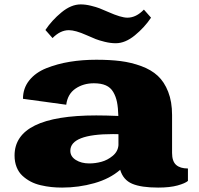

<svg xmlns="http://www.w3.org/2000/svg" viewBox="-20 -830 901 869"><path d="M217.8 -657.7 185.5 -694.3Q214.8 -738.3 258.5 -774.2Q302.2 -810.1 345.2 -810.1Q367.2 -810.1 391.8 -804Q416.5 -797.9 430.2 -792.5Q443.8 -787.1 469.7 -775.9Q527.8 -750 556.6 -750Q596.2 -750 631.3 -786.6L663.6 -750Q634.3 -706.1 590.6 -670.2Q546.9 -634.3 503.9 -634.3Q480 -634.3 453.6 -640.9Q427.2 -647.5 413.3 -653.1Q399.4 -658.7 371.6 -670.9Q321.3 -693.4 291.5 -693.4Q252.9 -693.4 217.8 -657.7ZM45.9 -126Q45.9 -307.6 415.5 -307.6Q458.5 -307.6 515.6 -305.2Q514.6 -342.8 509.5 -368.2Q504.4 -393.6 492.4 -413.8Q480.5 -434.1 459 -443.6Q437.5 -453.1 404.8 -453.1Q357.4 -453.1 321.8 -429Q286.1 -404.8 279.8 -356L84 -382.8Q84 -430.7 112.5 -466.3Q141.1 -502 190.2 -521.5Q239.3 -541 295.7 -550.3Q352.1 -559.6 416 -559.6Q478 -559.6 526.1 -553.5Q574.2 -547.4 619.4 -530.8Q664.6 -514.2 694.1 -486.8Q723.6 -459.5 741.2 -414.6Q758.8 -369.6 758.8 -309.6V-137.7Q758.8 -100.1 777.1 -83.7Q795.4 -67.4 830.6 -67.4V-11.2Q818.8 -0.5 783.9 9.3Q749 19 695.8 19Q619.1 19 578.4 1.7Q537.6 -15.6 523.9 -61.5Q477.5 -21 407 -1Q336.4 19 261.2 19Q235.8 19 212.6 16.6Q189.5 14.2 164.1 8.3Q138.7 2.4 118.2 -8.5Q97.7 -19.5 81.1 -34.9Q64.5 -50.3 55.2 -73.7Q45.9 -97.2 45.9 -126ZM298.3 -147.5Q298.3 -121.6 323.2 -106Q348.1 -90.3 384.3 -90.3Q411.6 -90.3 439 -97.7Q466.3 -105 490 -124.5Q513.7 -144 516.1 -172.9V-222.7Q507.3 -223.1 491.7 -223.1Q298.3 -223.1 298.3 -147.5Z"/></svg>

Font: Goblin
Style: Regular
Weight: 400
Designer: Riccardo De Franceschi
Foundry: Sorkin Type Co.
Version: Version 1.001